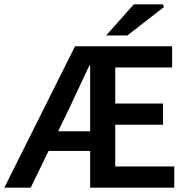

<svg xmlns="http://www.w3.org/2000/svg" viewBox="-23 -868 877 888"><path d="M-3 0 324 -654H773V-556H510V-389H731V-291H510V-98H783V0H394V-565H390Q366 -515 343 -464.5Q320 -414 297 -366L119 0ZM148 -170V-261H458V-170ZM468 -704 596 -848H729L736 -836L566 -704Z"/></svg>

Font: Source Sans 3 SemiBold
Style: Regular
Weight: 600
Designer: Paul D. Hunt
Foundry: Adobe
Version: Version 3.046;hotconv 1.0.118;makeotfexe 2.5.65603